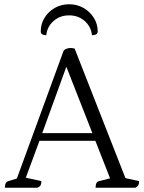

<svg xmlns="http://www.w3.org/2000/svg" viewBox="-20 -880 675 900"><path d="M3 0Q3 -27 19 -31L59 -43L277 -639Q281 -648 291.5 -651.5Q302 -655 310 -655Q320 -655 330 -652L568 -45L632 -31Q632 -19 628.5 -12Q625 -5 614 0H428Q428 -27 444 -31L496 -44L427 -220H165L101 -47L174 -31Q174 -19 170.5 -12Q167 -5 155 0ZM178 -256H413L291 -567ZM304 -860Q267 -860 237 -843Q207 -826 189 -797Q171 -768 171 -733Q171 -715 197 -715Q201 -755 231 -781.5Q261 -808 304 -808Q347 -808 377 -781.5Q407 -755 411 -715Q438 -715 438 -733Q438 -768 419.5 -797Q401 -826 371 -843Q341 -860 304 -860Z"/></svg>

Font: Petrona Light
Style: Regular
Weight: 300
Designer: Ringo R. Seeber
Foundry: Ringo R. Seeber
Version: Version 2.001; ttfautohint (v1.8.3)